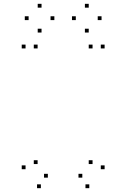

<svg xmlns="http://www.w3.org/2000/svg" viewBox="-20 -973 660 1003"><path d="M446.5 10V-10H426.5V10ZM526.5 -89V-109H506.5V-89ZM526.5 -720V-740H506.5V-720ZM463.5 -720V-740H443.5V-720ZM463.5 -116V-136H443.5V-116ZM410 -45V-65H390V-45ZM230 -45V-65H210V-45ZM176.5 -116V-136H156.5V-116ZM176.5 -720V-740H156.5V-720ZM113.5 -720V-740H93.5V-720ZM113.5 -89V-109H93.5V-89ZM193.5 10V-10H173.5V10ZM264 -868V-888H244V-868ZM197 -933V-953H177V-933ZM129.5 -868V-888H109.5V-868ZM197 -803V-823H177V-803ZM510.5 -868V-888H490.5V-868ZM443.5 -933V-953H423.5V-933ZM376 -868V-888H356V-868ZM443.5 -803V-823H423.5V-803Z"/></svg>

Font: Monaspace Krypton Dots Var
Style: Regular
Weight: 400
Designer: Riley Cran and the Lettermatic Team
Version: Version 1.100 (Monaspace Krypton Dots)